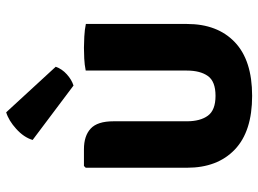

<svg xmlns="http://www.w3.org/2000/svg" viewBox="-132 -730 876 653"><g transform="rotate(-90 306.5 -404.0)"><path d="M551 -206.5Q551 -103 489.2 -44Q427.5 15 306.5 15Q185.5 15 123.8 -44Q62 -103 62 -206.5V-551L68 -557H125Q170.5 -557 195.2 -534Q220 -511 220 -456.5V-207Q220 -161.5 239 -135.5Q258 -109.5 306.5 -109.5Q355.5 -109.5 374 -135.5Q392.5 -161.5 392.5 -207V-551Q412.5 -555 433.5 -556Q454.5 -557 470 -557Q484 -557 508 -555.8Q532 -554.5 551 -550.5ZM250.5 -821.5Q222.5 -813 194 -787.2Q165.5 -761.5 156.5 -731.5L341.5 -592.5Q361 -598.5 379.5 -615Q398 -631.5 405.5 -653Z"/></g></svg>

Font: Signika SC
Style: Regular
Weight: 300
Designer: Anna Giedryś
Foundry: Anna Giedryś
Version: Version 2.000